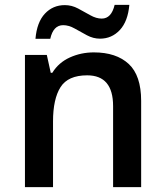

<svg xmlns="http://www.w3.org/2000/svg" viewBox="-20 -765 675 785"><path d="M363.8 -550.8Q455.1 -550.8 506.1 -503.7Q557.1 -456.5 557.1 -352.5V0H442.4V-331.1Q442.4 -457 336.4 -457Q257.8 -457 227.3 -408.4Q196.8 -359.9 196.8 -268.6V0H82V-540.5H171.4L187.5 -467.3H193.8Q219.7 -509.3 265.4 -530Q311 -550.8 363.8 -550.8ZM125 -606.4Q130.9 -674.3 163.6 -709.2Q196.3 -744.1 245.1 -744.1Q273.4 -744.1 299.3 -730.2Q325.2 -716.3 349.4 -702.6Q373.5 -689 396 -689Q435.5 -689 448.7 -745.1H508.8Q502.9 -677.7 470 -642.3Q437 -606.9 388.7 -606.9Q361.3 -606.9 335.4 -620.8Q309.6 -634.8 285.4 -648.4Q261.2 -662.1 238.3 -662.1Q197.8 -662.1 185.5 -606.4Z"/></svg>

Font: Open Sans SemiBold
Style: Regular
Weight: 600
Designer: Monotype Design Team
Foundry: Monotype Imaging Inc.
Version: Version 3.003; ttfautohint (v1.8.4)